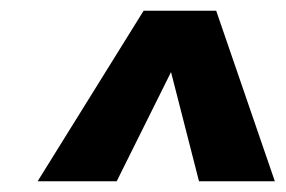

<svg xmlns="http://www.w3.org/2000/svg" viewBox="-20 -864 531 357"><path d="M382 -844 491 -527H350L298 -730L197 -527H50L247 -844Z"/></svg>

Font: Fira Sans Extra Condensed
Style: Bold Italic
Weight: 700
Width: 3
Italic angle: -8°
Designer: Carrois Corporate & Edenspiekermann AG
Foundry: Carrois Corporate GbR & Edenspiekermann AG
Version: Version 4.203